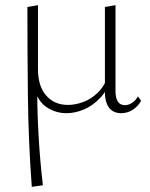

<svg xmlns="http://www.w3.org/2000/svg" viewBox="-20 -434 581 743"><path d="M103 289Q90 115 88 -59Q86 -233 86 -407L127 -414V-166Q127 -101 158.5 -64.5Q190 -28 243 -28Q271 -28 301.5 -39Q332 -50 358.5 -75.5Q385 -101 398 -142L413 -132Q396 -85 367.5 -55Q339 -25 305 -10.5Q271 4 237 4Q197 4 163 -17.5Q129 -39 115 -85L124 -88Q124 -1 129.5 94.5Q135 190 146 283ZM449 4Q429 4 415 -5Q401 -14 393.5 -32.5Q386 -51 386 -76V-407L427 -414V-82Q427 -55 436 -41Q445 -27 464 -27Q477 -27 490.5 -35.5Q504 -44 514 -61L526 -44Q514 -22 493.5 -9Q473 4 449 4Z"/></svg>

Font: Ysabeau SC ExtraLight
Style: Regular
Weight: 250
Designer: Christian Thalmann (Catharsis Fonts)
Version: Version 2.001;gftools[0.9.30]; featfreeze: smcp